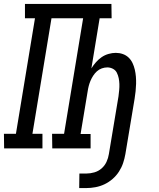

<svg xmlns="http://www.w3.org/2000/svg" viewBox="-37 -755 807 977"><path d="M366 202 367 128H403Q423 128 443.5 122Q464 116 480 102Q496 88 505 68.5Q514 49 517 29L566 -265Q568 -281 569.5 -296.5Q571 -312 570.5 -327.5Q570 -343 567 -357.5Q564 -372 557.5 -385Q551 -398 537.5 -405Q524 -412 509 -412Q495 -412 481 -407Q467 -402 456 -392Q445 -382 437 -369.5Q429 -357 423.5 -344Q418 -331 414.5 -317.5Q411 -304 409 -290L373 -73H424V0H229L228 -74H289L386 -662H225L128 -74H179V0H-16L-17 -74H44L141 -662H90V-735H530L531 -662H470L428 -407Q438 -423 451 -438Q464 -453 480 -464Q496 -475 515 -480.5Q534 -486 552 -486Q571 -486 588 -480Q605 -474 617.5 -462Q630 -450 637.5 -434Q645 -418 649 -400.5Q653 -383 654.5 -365Q656 -347 655.5 -328Q655 -309 653 -290.5Q651 -272 648 -253L601 29Q597 52 589.5 74.5Q582 97 568.5 118Q555 139 536 155.5Q517 172 495 182.5Q473 193 449 197.5Q425 202 402 202Z"/></svg>

Font: Iosevka Plex Etoile
Style: Italic
Weight: 400
Italic angle: -9°
Designer: Belleve Invis
Foundry: Belleve Invis
Version: Version 25.1.1; ttfautohint (v1.8.4)